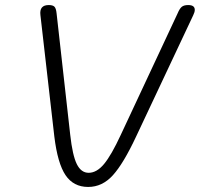

<svg xmlns="http://www.w3.org/2000/svg" viewBox="-20 -730 791 760"><path d="M195 -190 140 -670Q135 -710 173 -710Q189 -710 195.5 -703.5Q202 -697 204 -677L258 -196Q267 -115 284 -80.5Q301 -46 331 -46Q363 -46 392 -81Q421 -116 458 -196L683 -677Q691 -696 699.5 -703Q708 -710 725 -710Q751 -710 751 -691Q751 -682 745 -670L519 -190Q469 -83 427 -36.5Q385 10 329 10Q271 10 239.5 -36.5Q208 -83 195 -190Z"/></svg>

Font: Kodchasan Light
Style: Italic
Weight: 300
Italic angle: -10°
Version: Version 1.000; ttfautohint (v1.6)